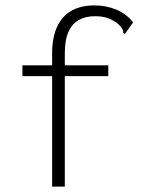

<svg xmlns="http://www.w3.org/2000/svg" viewBox="-20 -691 540 711"><path d="M173 -409H63V-449H173V-492Q173 -553 192 -593Q211 -633 246 -652Q281 -671 330 -671Q373 -671 410.5 -655.5Q448 -640 473 -608L448 -573L442 -565L436 -570Q437 -576 433.5 -583Q430 -590 418 -602Q399 -617 379 -624Q359 -631 332 -631Q297 -631 272 -617Q247 -603 233.5 -573Q220 -543 220 -492V-449H381V-409H220V0H173Z"/></svg>

Font: Inconsolata Light
Style: Regular
Weight: 300
Designer: Raph Levien, Cyreal, Brenton Simpson
Foundry: Raph Levien, Cyreal, Google
Version: Version 3.001